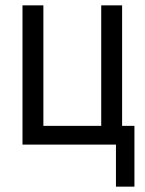

<svg xmlns="http://www.w3.org/2000/svg" viewBox="-20 -540 540 717"><path d="M413 157V0H64V-520H142V-70H358V-520H436V-70H482V157Z"/></svg>

Font: Iosevka Custom
Style: Regular
Weight: 400
Monospace: yes
Designer: Belleve Invis
Foundry: Belleve Invis
Version: Version 32.5.0; ttfautohint (v1.8.4)